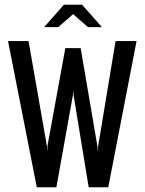

<svg xmlns="http://www.w3.org/2000/svg" viewBox="-20 -794 613 814"><path d="M136 0 14 -620H101L179 -174L180 -156H181V-174L257 -590H322L393 -174L394 -156H395L396 -174L470 -620H559L439 0H356L292 -390L291 -406H290L289 -390L219 0ZM167 -679 251 -774H328L412 -679H353L290 -734L227 -679Z"/></svg>

Font: Smooch Sans Thin SemiBold
Style: Regular
Weight: 600
Version: Version 1.010